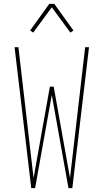

<svg xmlns="http://www.w3.org/2000/svg" viewBox="-20 -981 540 1001"><path d="M143 0 56 -735H76L155 -53L240 -529H260L345 -53L424 -735H444L357 0H337L250 -486L163 0ZM153 -811 137 -822 237 -961H263L363 -822L347 -811L250 -943Z"/></svg>

Font: Iosevka SS18 Thin
Style: Regular
Weight: 100
Monospace: yes
Designer: Belleve Invis
Foundry: Belleve Invis
Version: Version 25.1.1; ttfautohint (v1.8.4)